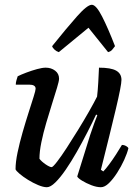

<svg xmlns="http://www.w3.org/2000/svg" viewBox="-20 -783 574 803"><path d="M176 0Q161 0 139.5 -9Q118 -18 97 -31Q76 -44 61.5 -56.5Q47 -69 45 -75Q45 -105 53.5 -145.5Q62 -186 74.5 -229.5Q87 -273 99.5 -312Q112 -351 120.5 -378Q129 -405 129 -412Q129 -429 102 -429H46Q46 -438 49 -448Q52 -458 54 -464Q68 -471 90.5 -479.5Q113 -488 135 -494Q157 -500 171 -500Q194 -500 210.5 -487.5Q227 -475 227 -454Q227 -444 218.5 -416Q210 -388 198 -350Q186 -312 173.5 -269.5Q161 -227 153 -188Q145 -149 145 -119Q154 -107 171 -95.5Q188 -84 196 -84Q201 -84 218.5 -106.5Q236 -129 259 -164.5Q282 -200 307 -240.5Q332 -281 353 -318Q374 -355 386 -379Q389 -404 391 -439Q393 -474 394 -500Q444 -500 466 -487.5Q488 -475 488 -449Q488 -426 464.5 -327Q441 -228 402 -73L412 -66Q422 -76 436.5 -95.5Q451 -115 465.5 -137.5Q480 -160 490 -177Q499 -177 507 -172.5Q515 -168 517 -163Q512 -142 499.5 -114.5Q487 -87 470 -60.5Q453 -34 435.5 -17Q418 0 402 0Q384 0 362 -8.5Q340 -17 323 -27.5Q306 -38 303 -45L357 -218Q366 -245 374.5 -268.5Q383 -292 387 -301L382 -304Q366 -270 345 -229Q324 -188 301 -147.5Q278 -107 255 -73.5Q232 -40 211.5 -20Q191 0 176 0ZM226 -565Q216 -568 208 -575.5Q200 -583 198 -590Q259 -666 302 -714.5Q345 -763 364 -763Q382 -763 407 -714Q432 -665 461 -590Q456 -584 450 -576Q444 -568 432 -565L350 -667Z"/></svg>

Font: Texturina 72pt 72pt SemiBold
Style: Italic
Weight: 600
Italic angle: -11°
Designer: Guillermo Torres Carreño
Foundry: Omnibus-Type
Version: Version 1.002; ttfautohint (v1.8.3)